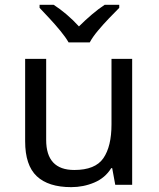

<svg xmlns="http://www.w3.org/2000/svg" viewBox="-20 -768 661 798"><path d="M353 -591.8H265.1Q252.4 -613.8 230.7 -640.1Q209 -666.5 185.5 -691.7Q162.1 -716.8 144.5 -735.4V-748H203.1Q229 -731.4 256.6 -708Q284.2 -684.6 308.1 -658.2Q334.5 -684.6 362.1 -708Q389.6 -731.4 415 -748H475.6V-735.4Q457 -716.8 432.9 -691.7Q408.7 -666.5 386.7 -640.1Q364.7 -613.8 353 -591.8ZM443.4 -523.4H529.3V0H459L446.3 -69.3H442.4Q417 -28.3 371.8 -9.3Q326.7 9.8 275.9 9.8Q181.2 9.8 132.8 -35.6Q84.5 -81.1 84.5 -180.7V-523.4H171.9V-186.5Q171.9 -61.5 288.6 -61.5Q376 -61.5 409.7 -110.6Q443.4 -159.7 443.4 -251Z"/></svg>

Font: Lunasima
Style: Regular
Weight: 400
Designer: The DocRepair Project, Monotype Design Team
Foundry: Google
Version: Version 2.009